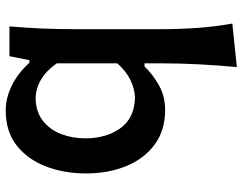

<svg xmlns="http://www.w3.org/2000/svg" viewBox="-110 -738 860 681"><g transform="rotate(90 320.5 -397.0)"><path d="M371.1 13.2Q328.1 13.2 284.2 -7.8Q240.2 -28.8 202.1 -70.8H192.9L178.7 0H73.2Q78.1 -58.6 80.6 -113.5Q83 -168.5 83 -235.4V-534.2Q83 -601.1 78.6 -664.6Q74.2 -728 63 -790.5L217.3 -806.6Q211.4 -741.7 207.8 -674.3Q204.1 -606.9 204.1 -534.2V-479H215.3Q244.1 -509.3 283 -530.8Q321.8 -552.2 369.1 -552.2Q441.9 -552.2 492.2 -515.1Q542.5 -478 568.6 -414.3Q594.7 -350.6 594.7 -270.5Q594.7 -195.3 570.3 -130.6Q545.9 -65.9 496.3 -26.4Q446.8 13.2 371.1 13.2ZM328.6 -92.8Q377.4 -94.2 408.7 -119.1Q439.9 -144 455.1 -183.8Q470.2 -223.6 470.2 -269.5Q470.2 -341.8 435.1 -392.3Q399.9 -442.9 327.1 -445.3Q295.9 -444.8 263.2 -429Q230.5 -413.1 204.1 -382.3V-168Q255.4 -94.7 328.6 -92.8Z"/></g></svg>

Font: Pinar DS1 SemiBold
Style: Regular
Weight: 600
Designer: Amin Abedi
Version: Version 3.000